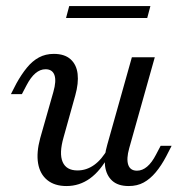

<svg xmlns="http://www.w3.org/2000/svg" viewBox="-20 -604 605 635"><path d="M200 11.3Q160.5 11.3 136.3 -8.5Q112.1 -28.2 106 -63.7Q100 -99.2 112.9 -146.8L156.5 -300Q166.9 -336.3 160.1 -355.6Q153.2 -375 130.6 -375Q112.9 -375 97.2 -361.7Q81.5 -348.4 67.7 -321.8L52.4 -292.7H16.1L33.9 -327.4Q50.8 -358.1 69 -380.2Q87.1 -402.4 108.9 -414.1Q130.6 -425.8 158.1 -425.8Q193.5 -425.8 213.3 -408.1Q233.1 -390.3 236.7 -359.7Q240.3 -329 229 -288.7L190.3 -150Q175 -96.8 187.1 -68.5Q199.2 -40.3 236.3 -40.3Q266.1 -40.3 291.5 -58.5Q316.9 -76.6 337.1 -112.9L338.7 -87.9Q312.1 -38.7 277.4 -13.7Q242.7 11.3 200 11.3ZM405.6 11.3Q370.2 11.3 350.8 -6.5Q331.5 -24.2 327.4 -55.2Q323.4 -86.3 334.7 -125L416.1 -414.5H491.9L407.3 -113.7Q397.6 -79 404 -59.3Q410.5 -39.5 433.1 -39.5Q450.8 -39.5 466.5 -52.8Q482.3 -66.1 496 -92.7L511.3 -121.8H547.6L529.8 -87.1Q513.7 -56.5 495.2 -34.3Q476.6 -12.1 455.2 -0.4Q433.9 11.3 405.6 11.3ZM198.4 -544.4 208.9 -583.9H477.4L466.9 -544.4Z"/></svg>

Font: Playfair 9pt
Style: Italic
Weight: 400
Italic angle: -15.6°
Designer: Claus Eggers Sørensen
Foundry: Claus Eggers Sørensen
Version: Version 2.001;gftools[0.9.30]